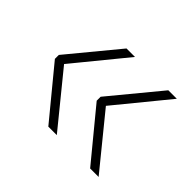

<svg xmlns="http://www.w3.org/2000/svg" viewBox="-94 -579 672 672"><g transform="rotate(45 242.0 -242.5)"><path d="M290.5 -243 448.5 -49H406.5L255 -233V-252.5L406.5 -436H448.5ZM83.5 -243 241.5 -49H199.5L48 -233V-252.5L199.5 -436H241.5Z"/></g></svg>

Font: Anek Tamil ExtraLight
Style: Regular
Weight: 250
Version: Version 1.003